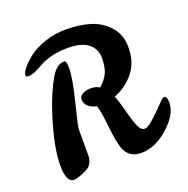

<svg xmlns="http://www.w3.org/2000/svg" viewBox="-135 -880 1001 1023"><g transform="rotate(-20 365.5 -369.0)"><path d="M501 3Q461 3 437 -16Q413 -35 403 -70.5Q393 -106 388.5 -142.5Q384 -179 378 -229Q372 -279 362 -312Q334 -317 315.5 -333Q297 -349 297 -373Q297 -392 316.5 -402.5Q336 -413 365 -413Q391 -413 412 -400Q443 -426 459 -458Q475 -490 475 -545Q475 -596 437 -626.5Q399 -657 321 -657Q269 -657 227 -646Q185 -635 163 -622Q141 -609 117 -598Q93 -587 73 -587Q60 -587 60 -598Q60 -612 80 -636.5Q100 -661 134 -687.5Q168 -714 225 -733.5Q282 -753 345 -753Q420 -753 480.5 -735Q541 -717 584 -670Q627 -623 627 -552Q627 -465 581.5 -409Q536 -353 468 -327Q482 -295 497 -235.5Q512 -176 526 -144Q540 -112 561 -112Q579 -112 613 -143Q647 -174 676.5 -205Q706 -236 713 -236Q731 -236 731 -198Q731 -132 655 -64.5Q579 3 501 3ZM209 -549Q240 -596 279 -596Q292 -596 292 -552Q292 -497 260.5 -371Q229 -245 229 -231V-84Q229 -30 188 -10Q136 15 114 15Q70 15 70 -82Q70 -175 113.5 -320.5Q157 -466 209 -549Z"/></g></svg>

Font: LeckerliOne
Style: Regular
Weight: 400
Designer: Gesine Todt
Foundry: Gesine Todt
Version: Version 1.000